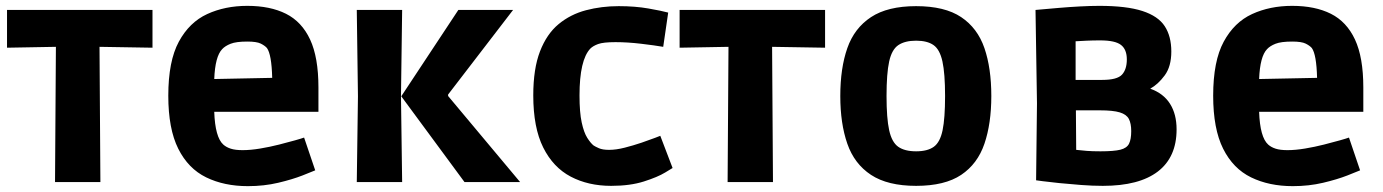

<svg xmlns="http://www.w3.org/2000/svg" viewBox="-20 -622 4726 656"><path d="M168 0 171 -462 4 -459V-588H501V-459L320 -462L323 0Z M827 14Q746 14 684.5 -16Q623 -46 589 -114Q555 -182 555 -295Q555 -413 591 -479.5Q627 -546 688 -574Q749 -602 825 -602Q903 -602 957 -575Q1011 -548 1039.5 -487Q1068 -426 1068 -323V-240H712Q715 -153 743 -128Q753 -119 768.5 -114Q784 -109 809 -109Q836 -109 869 -114.5Q902 -120 933.5 -128Q965 -136 988 -142.5Q1011 -149 1019 -152L1057 -40Q1048 -36 1013.5 -22.5Q979 -9 930.5 2.5Q882 14 827 14ZM739 -454Q715 -429 712 -352L910 -356Q908 -436 892 -458Q885 -466 871 -473Q857 -480 825 -480Q787 -480 768 -472.5Q749 -465 739 -454Z M1567 0 1351 -293 1546 -588H1733L1511 -299V-294L1757 0ZM1199 0 1203 -293 1199 -588H1354L1350 -293L1354 0Z M2068 13Q1990 13 1930 -18.5Q1870 -50 1836 -118Q1802 -186 1802 -296Q1802 -387 1825 -446.5Q1848 -506 1888.5 -539.5Q1929 -573 1982 -587Q2035 -601 2094 -601Q2150 -601 2195.5 -593Q2241 -585 2263 -579L2246 -462Q2217 -467 2170.5 -472.5Q2124 -478 2083 -478Q2041 -478 2023.5 -471.5Q2006 -465 1997 -456Q1960 -417 1960 -296Q1960 -238 1967.5 -203.5Q1975 -169 1986.5 -151Q1998 -133 2008 -125Q2014 -121 2026.5 -115.5Q2039 -110 2061 -110Q2085 -110 2114.5 -117.5Q2144 -125 2172 -134.5Q2200 -144 2218 -151Q2236 -158 2236 -158L2278 -48Q2278 -48 2252.5 -32.5Q2227 -17 2180 -2Q2133 13 2068 13Z M2466 0 2469 -462 2302 -459V-588H2799V-459L2618 -462L2621 0Z M3110 13Q3013 13 2956 -24.5Q2899 -62 2875 -131Q2851 -200 2851 -294Q2851 -389 2875 -457.5Q2899 -526 2956 -563.5Q3013 -601 3110 -601Q3208 -601 3264 -563.5Q3320 -526 3343.5 -457.5Q3367 -389 3367 -294Q3367 -200 3343.5 -131Q3320 -62 3264 -24.5Q3208 13 3110 13ZM3110 -105Q3149 -105 3170.5 -120.5Q3192 -136 3200.5 -177Q3209 -218 3209 -294Q3209 -371 3200 -412Q3191 -453 3169.5 -468Q3148 -483 3110 -483Q3072 -483 3049.5 -468Q3027 -453 3018 -412Q3009 -371 3009 -294Q3009 -218 3018 -177Q3027 -136 3049 -120.5Q3071 -105 3110 -105Z M3748 13Q3713 13 3673.5 10Q3634 7 3599 3.5Q3564 0 3542 -3Q3520 -6 3520 -6L3523 -269L3518 -588Q3518 -588 3540.5 -590Q3563 -592 3597.5 -595Q3632 -598 3669.5 -600Q3707 -602 3736 -602Q3829 -602 3883 -584.5Q3937 -567 3959.5 -532.5Q3982 -498 3982 -446Q3982 -395 3959.5 -364.5Q3937 -334 3910 -319Q3955 -303 3977.5 -267.5Q4000 -232 4000 -180Q4000 -85 3936 -36Q3872 13 3748 13ZM3746 -349Q3797 -349 3813.5 -367Q3830 -385 3830 -419Q3830 -453 3810 -468.5Q3790 -484 3739 -484Q3714 -484 3693 -483Q3672 -482 3655 -481V-349ZM3740 -105Q3786 -105 3808 -110.5Q3830 -116 3837.5 -131Q3845 -146 3845 -174Q3845 -200 3837 -215.5Q3829 -231 3806 -238Q3783 -245 3738 -245H3656L3657 -110Q3674 -108 3693 -106.5Q3712 -105 3740 -105Z M4397 14Q4316 14 4254.5 -16Q4193 -46 4159 -114Q4125 -182 4125 -295Q4125 -413 4161 -479.5Q4197 -546 4258 -574Q4319 -602 4395 -602Q4473 -602 4527 -575Q4581 -548 4609.5 -487Q4638 -426 4638 -323V-240H4282Q4285 -153 4313 -128Q4323 -119 4338.5 -114Q4354 -109 4379 -109Q4406 -109 4439 -114.5Q4472 -120 4503.5 -128Q4535 -136 4558 -142.5Q4581 -149 4589 -152L4627 -40Q4618 -36 4583.5 -22.5Q4549 -9 4500.5 2.5Q4452 14 4397 14ZM4309 -454Q4285 -429 4282 -352L4480 -356Q4478 -436 4462 -458Q4455 -466 4441 -473Q4427 -480 4395 -480Q4357 -480 4338 -472.5Q4319 -465 4309 -454Z"/></svg>

Font: Ruda SemiBold
Style: Bold
Weight: 900
Designer: Mariela Monsalve and Angelina Sanchez
Foundry: Mariela Monsalve and Angelina Sanchez
Version: Version 2.000